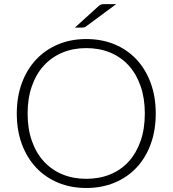

<svg xmlns="http://www.w3.org/2000/svg" viewBox="-20 -905 838 932"><path d="M736 -354Q736 -272 711.5 -205.2Q687 -138.5 642.5 -91.2Q598 -44 536 -18.2Q474 7.5 398.5 7.5Q324 7.5 262 -18.2Q200 -44 155.5 -91.2Q111 -138.5 86.2 -205.2Q61.5 -272 61.5 -354Q61.5 -435.5 86.2 -502.2Q111 -569 155.5 -616.2Q200 -663.5 262 -689.5Q324 -715.5 398.5 -715.5Q474 -715.5 536 -689.8Q598 -664 642.5 -616.5Q687 -569 711.5 -502.2Q736 -435.5 736 -354ZM683 -354Q683 -428 662.5 -487Q642 -546 604.8 -587Q567.5 -628 515 -649.8Q462.5 -671.5 398.5 -671.5Q335.5 -671.5 283.2 -649.8Q231 -628 193.2 -587Q155.5 -546 134.8 -487Q114 -428 114 -354Q114 -279.5 134.8 -220.8Q155.5 -162 193.2 -121Q231 -80 283.2 -58.5Q335.5 -37 398.5 -37Q462.5 -37 515 -58.5Q567.5 -80 604.8 -121Q642 -162 662.5 -220.8Q683 -279.5 683 -354ZM544 -885 398 -777Q393 -773.5 388.8 -772.2Q384.5 -771 378.5 -771H343.5L457 -874Q464 -880.5 470 -882.8Q476 -885 488 -885Z"/></svg>

Font: o
Style: Regular
Weight: 300
Designer: Lukasz Dziedzic
Foundry: Lukasz Dziedzic
Version: Version 1.104; Western+Polish opensource; ttfautohint (v1.8.